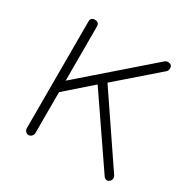

<svg xmlns="http://www.w3.org/2000/svg" viewBox="-116 -577 668 681"><g transform="rotate(30 218.0 -236.0)"><path d="M85 -472Q103 -472 103 -455V-233L373 -468Q379 -472 383 -472Q402 -472 402 -456Q402 -446 396 -441L235 -301L420 -28Q423 -24 423 -18Q423 -11 418 -5.5Q413 0 406 0Q398 0 392 -9L208 -278L103 -186V-18Q103 -11 97.5 -5.5Q92 0 85 0Q78 0 73 -5.5Q68 -11 68 -18V-455Q68 -472 85 -472Z"/></g></svg>

Font: Dosis
Style: ExtraLight
Weight: 250
Designer: Edgar Tolentino, Pablo Impallari, Igino Marini
Foundry: Edgar Tolentino, Pablo Impallari, Igino Marini
Version: Version 1.007